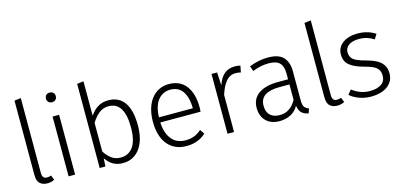

<svg xmlns="http://www.w3.org/2000/svg" viewBox="-66 -1177 3398 1622"><g transform="rotate(-15 1632.5 -366.0)"><path d="M157 -743V-88Q157 -38 198 -38Q209 -38 218 -40Q227 -42 235 -45L251 -4Q224 11 188 11Q150 11 125 -10.5Q100 -32 100 -86V-736Z M433 -523V0H376V-523ZM404 -641Q384 -641 372.5 -653Q361 -665 361 -683Q361 -701 372.5 -713Q384 -725 404 -725Q424 -725 435.5 -713Q447 -701 447 -683Q447 -665 435.5 -653Q424 -641 404 -641Z M698 0H648V-736L705 -743V-442Q734 -486 773.5 -510Q813 -534 865 -534Q913 -534 948.5 -515.5Q984 -497 1007.5 -462Q1031 -427 1042 -377Q1053 -327 1053 -264Q1053 -202 1039.5 -151.5Q1026 -101 1000 -65Q974 -29 936.5 -9Q899 11 851 11Q803 11 767 -8.5Q731 -28 702 -71ZM854 -485Q804 -485 767.5 -454Q731 -423 705 -379V-129Q729 -90 763.5 -64.5Q798 -39 842 -39Q914 -39 953 -94.5Q992 -150 992 -264Q992 -485 854 -485Z M1242 -239Q1245 -186 1258.5 -148.5Q1272 -111 1294.5 -86Q1317 -61 1346.5 -49.5Q1376 -38 1409 -38Q1451 -38 1484 -50Q1517 -62 1550 -91L1577 -52Q1508 11 1407 11Q1353 11 1311.5 -8Q1270 -27 1241.5 -62Q1213 -97 1198 -147Q1183 -197 1183 -259Q1183 -321 1197.5 -371.5Q1212 -422 1239.5 -458Q1267 -494 1306 -514Q1345 -534 1394 -534Q1492 -534 1544 -465.5Q1596 -397 1596 -277Q1596 -268 1595.5 -257.5Q1595 -247 1594 -239ZM1394 -485Q1331 -485 1289 -437Q1247 -389 1242 -284H1539Q1537 -381 1501 -433Q1465 -485 1394 -485Z M1821 -408Q1844 -475 1880.5 -504.5Q1917 -534 1971 -534Q1999 -534 2020 -528L2009 -471Q1988 -477 1963 -477Q1912 -477 1878 -435Q1844 -393 1823 -324V0H1766V-523H1815Z M2386 -78Q2358 -31 2315 -10Q2272 11 2221 11Q2145 11 2102.5 -32Q2060 -75 2060 -146Q2060 -228 2121.5 -270Q2183 -312 2289 -312H2379V-364Q2379 -426 2350 -455.5Q2321 -485 2254 -485Q2225 -485 2190.5 -479Q2156 -473 2113 -456L2097 -501Q2145 -520 2185 -527Q2225 -534 2262 -534Q2355 -534 2395.5 -490Q2436 -446 2436 -367V-114Q2436 -71 2448.5 -54Q2461 -37 2486 -29L2473 11Q2438 5 2416 -13.5Q2394 -32 2386 -77ZM2379 -267H2292Q2207 -267 2164 -238Q2121 -209 2121 -149Q2121 -95 2150.5 -66.5Q2180 -38 2235 -38Q2284 -38 2320.5 -64Q2357 -90 2379 -133Z M2693 -743V-88Q2693 -38 2734 -38Q2745 -38 2754 -40Q2763 -42 2771 -45L2787 -4Q2760 11 2724 11Q2686 11 2661 -10.5Q2636 -32 2636 -86V-736Z M3174 -448Q3146 -466 3115.5 -476Q3085 -486 3043 -486Q2988 -486 2955.5 -463.5Q2923 -441 2923 -403Q2923 -360 2952 -337.5Q2981 -315 3051 -297Q3091 -286 3122.5 -273Q3154 -260 3175.5 -241.5Q3197 -223 3208.5 -198Q3220 -173 3220 -139Q3220 -100 3203.5 -72Q3187 -44 3160 -25.5Q3133 -7 3097.5 2Q3062 11 3024 11Q2965 11 2917 -7Q2869 -25 2837 -53L2869 -92Q2900 -67 2939 -52Q2978 -37 3024 -37Q3084 -37 3121.5 -61.5Q3159 -86 3159 -134Q3159 -158 3152.5 -175Q3146 -192 3130.5 -205.5Q3115 -219 3088 -229.5Q3061 -240 3020 -251Q2945 -271 2904.5 -304.5Q2864 -338 2864 -399Q2864 -429 2877 -454Q2890 -479 2914 -497Q2938 -515 2971 -524.5Q3004 -534 3044 -534Q3093 -534 3131.5 -522Q3170 -510 3200 -490Z"/></g></svg>

Font: Jldddboxgfspflltxgxzjzlszac
Style: Regular
Weight: 300
Designer: Carrois Corporate & Edenspiekermann
Foundry: Carrois Corporate GbR & Edenspiekermann AG
Version: Version 2.001